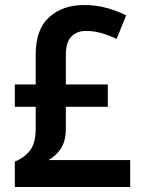

<svg xmlns="http://www.w3.org/2000/svg" viewBox="-20 -744 567 764"><path d="M314 -724Q362 -724 404 -712.5Q446 -701 482 -683L444 -589Q413 -604 382.5 -612.5Q352 -621 322 -621Q286 -621 264 -598.5Q242 -576 242 -525V-408H409V-319H242V-233Q242 -182 222 -152.5Q202 -123 173 -107H498V0H39V-101Q78 -117 100 -146Q122 -175 122 -232V-319H39V-408H122V-526Q122 -628 176 -676Q230 -724 314 -724Z"/></svg>

Font: Noto Sans Telugu SemiCondensed SemiBold
Style: Regular
Weight: 600
Width: 4
Designer: Jelle Bosma - Monotype Design Team
Foundry: Monotype Imaging Inc.
Version: Version 2.005; ttfautohint (v1.8.4.7-5d5b)